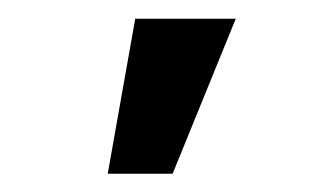

<svg xmlns="http://www.w3.org/2000/svg" viewBox="-20 -802 335 208"><path d="M126.5 -781.7H235.4L167 -613.8H96.7Z"/></svg>

Font: Shabnam Medium FD
Style: Medium-FD
Weight: 500
Foundry: DejaVu fonts team - Redesigned by Saber Rastikerdar - Based on Vazir font
Version: Version 5.0.0